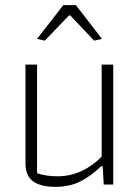

<svg xmlns="http://www.w3.org/2000/svg" viewBox="-20 -717 544 746"><path d="M124 -566 226 -697H275L376 -566L346 -559L253 -657H248L154 -559ZM79 -82V-466H124V-44Q159 -32 203 -32Q254 -32 299 -53.5Q344 -75 375 -109V-466H420V0H383L379 -71H373Q331 -31 290 -11Q249 9 196 9Q138 9 108.5 -12.5Q79 -34 79 -82Z"/></svg>

Font: Athiti Light
Style: Regular
Weight: 300
Designer: CadsonDemak Team
Foundry: CadsonDemak
Version: Version 1.033